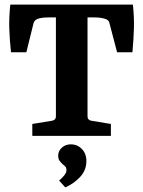

<svg xmlns="http://www.w3.org/2000/svg" viewBox="-20 -593 625 838"><path d="M121 0V-52L207 -66Q224 -69 224 -85V-517H193Q179 -517 165.5 -515.5Q152 -514 143 -510Q129 -504 126 -490L95 -365H28Q22 -421 20.5 -469Q19 -517 25 -573H560Q566 -517 564.5 -468.5Q563 -420 558 -365H491L458 -491Q457 -498 453 -502.5Q449 -507 441 -510Q422 -517 391 -517H362V-85Q362 -69 379 -66L464 -52V0ZM357 113Q356 151 329.5 179.5Q303 208 265 225L238 195Q250 185 260 173Q270 161 270 150Q270 139 264.5 133.5Q259 128 254 124Q247 118 240.5 109.5Q234 101 234 86Q234 66 250 51.5Q266 37 289 37Q318 37 338 58Q358 79 357 113Z"/></svg>

Font: Rasa
Style: Regular
Weight: 400
Designer: Anna Giedrys (Yrsa+Rasa design), David Brezina (Yrsa art-direction, Rasa art-direction, design)
Foundry: Rosetta Type Foundry
Version: Version 2.004